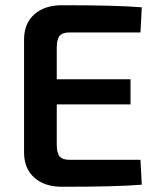

<svg xmlns="http://www.w3.org/2000/svg" viewBox="-20 -712 608 734"><path d="M517 -101 522 -6Q431 2 218 2Q150 2 111 -33Q72 -68 72 -129V-561Q72 -622 111 -657Q150 -692 218 -692Q431 -692 522 -684L517 -588H246Q219 -588 208 -575Q197 -562 197 -530V-409H479V-313H197V-159Q197 -127 208 -114Q219 -101 246 -101Z"/></svg>

Font: Exo 2.0 Semi Bold
Style: Regular
Weight: 600
Designer: Natanael Gama
Version: Version 1.001;PS 001.001;hotconv 1.0.70;makeotf.lib2.5.58329